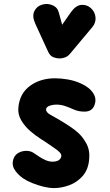

<svg xmlns="http://www.w3.org/2000/svg" viewBox="-20 -951 560 981"><path d="M256 10Q231.5 10 201.8 2.8Q172 -4.5 144.5 -15.8Q117 -27 98.5 -39.5Q68 -61 53 -86.8Q38 -112.5 50.5 -143.5Q58.5 -162 76.5 -171.2Q94.5 -180.5 115.5 -180.2Q136.5 -180 152 -169.5Q163 -162 178.8 -151.5Q194.5 -141 212.5 -133Q230.5 -125 248 -125Q271.5 -125 282.2 -134Q293 -143 293.5 -155Q293.5 -163.5 284.5 -173.2Q275.5 -183 253.5 -197.5Q246.5 -202.5 234.2 -210.8Q222 -219 208.8 -228Q195.5 -237 185.5 -243Q162.5 -257.5 134.8 -281.2Q107 -305 88.5 -336.2Q70 -367.5 74 -403Q81 -474.5 134 -512.8Q187 -551 261 -551Q292 -551 327.5 -544.8Q363 -538.5 393.5 -524.5Q438 -504.5 457.2 -473.5Q476.5 -442.5 460 -407.5Q447.5 -382 415.2 -380.8Q383 -379.5 353.5 -393Q341 -399 316.8 -407.8Q292.5 -416.5 270 -416.5Q250 -416.5 233.2 -410.5Q216.5 -404.5 215.5 -393Q214 -377.5 237.8 -364.5Q261.5 -351.5 286 -337Q310.5 -322.5 336.5 -305.2Q362.5 -288 377 -274.5Q400.5 -255 420.5 -219.2Q440.5 -183.5 435.5 -136.5Q431 -84.5 402.8 -52.2Q374.5 -20 334.8 -5Q295 10 256 10ZM285.5 -652.5Q268.5 -652.5 252.2 -659Q236 -665.5 226.5 -685.5L160.5 -829.5Q143 -868 155.2 -893.5Q167.5 -919 194.5 -927Q221.5 -935.5 247.8 -924.5Q274 -913.5 280.5 -887L297.5 -824.5L343 -889.5Q367.5 -923.5 395.2 -926Q423 -928.5 444.5 -909.5Q465.5 -890 468 -862.8Q470.5 -835.5 453 -814L338 -676.5Q327 -663.5 313.2 -658Q299.5 -652.5 285.5 -652.5Z"/></svg>

Font: Edu NSW ACT Hand
Style: Regular
Weight: 400
Designer: Tina and Corey Anderson, Eben Sorkin, Mirko Velimirovic
Foundry: Sorkin Type Co.
Version: Version 2.000